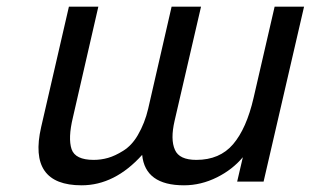

<svg xmlns="http://www.w3.org/2000/svg" viewBox="-20 -544 929 574"><path d="M567 -66Q637 -66 677 -113Q717 -160 738 -251L801 -524H889L768 -1H689L706 -74Q675 -37 629 -14Q581 10 530 10Q414 10 405 -81Q323 10 224 10Q63 10 103 -164L186 -524H274L198 -193Q183 -131 194 -98Q205 -66 260 -66Q282 -66 303 -72Q324 -78 348 -93Q374 -109 392 -140Q413 -176 423 -219L493 -524H581L502 -183Q489 -127 503 -96Q516 -66 567 -66Z"/></svg>

Font: Miedinger
Style: Italic
Weight: 400
Italic angle: -13°
Version: Version 001.000